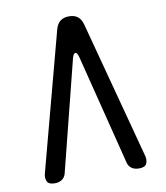

<svg xmlns="http://www.w3.org/2000/svg" viewBox="-84 -810 767 889"><g transform="rotate(-10 300.0 -365.0)"><path d="M237 -692Q244 -716 259.5 -728Q275 -740 300 -740Q326 -740 341 -728Q356 -716 363 -692L536 -42Q541 -22 534 -6Q527 10 498 10Q478 10 464.5 1Q451 -8 446 -25L315 -545Q309 -568 300 -568Q291 -568 285 -545L154 -25Q149 -8 135.5 1Q122 10 102 10Q73 10 66 -6Q59 -22 64 -42Z"/></g></svg>

Font: Maple Mono Normal
Style: Regular
Weight: 400
Monospace: yes
Designer: subframe7536
Version: Version 7.000